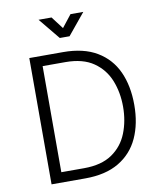

<svg xmlns="http://www.w3.org/2000/svg" viewBox="-96 -972 873 1048"><g transform="rotate(-10 340.5 -448.5)"><path d="M104 0V-700H291Q404 -700 478 -656Q552 -612 588 -533.5Q624 -455 624 -349Q624 -245 588 -166.5Q552 -88 478 -44Q404 0 291 0ZM168 -56H294Q391 -56 450 -96.5Q509 -137 535.5 -204Q562 -271 562 -350Q562 -429 535.5 -495.5Q509 -562 450 -603Q391 -644 294 -644H168ZM287 -779 190 -897H262L341 -793L286 -794L367 -897H438L341 -779Z"/></g></svg>

Font: Inclusive Sans Light
Style: Regular
Weight: 300
Designer: Olivia King
Foundry: Olivia King
Version: Version 2.004